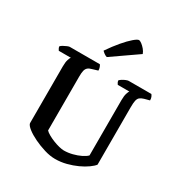

<svg xmlns="http://www.w3.org/2000/svg" viewBox="-219 -1135 1224 1294"><g transform="rotate(30 393.0 -488.5)"><path d="M396 0Q357 0 312.5 -13.5Q268 -27 227.5 -46.5Q187 -66 160 -87Q133 -108 130 -124V-566Q130 -600 136.5 -620Q143 -640 148 -644H54Q51 -649 47 -655.5Q43 -662 42 -672Q48 -679 60.5 -686Q73 -693 86 -698.5Q99 -704 105 -704H339Q343 -699 347.5 -688Q352 -677 352 -662L309 -649Q289 -644 278.5 -634.5Q268 -625 264 -608.5Q260 -592 260 -563V-143Q270 -132 290.5 -120.5Q311 -109 335 -99.5Q359 -90 381.5 -84.5Q404 -79 418 -79Q451 -79 484.5 -87.5Q518 -96 545.5 -109.5Q573 -123 586 -137V-566Q586 -601 592.5 -620.5Q599 -640 603 -644H513Q509 -649 505.5 -656Q502 -663 501 -672Q507 -679 519 -686.5Q531 -694 544 -699Q557 -704 563 -704H740Q745 -698 749.5 -688Q754 -678 754 -662L713 -651Q693 -645 682.5 -636Q672 -627 668 -609Q664 -591 664 -557V-110Q653 -95 626 -75.5Q599 -56 562 -39Q525 -22 482.5 -11Q440 0 396 0ZM355 -769Q342 -773 331 -781.5Q320 -790 315 -796Q352 -850 386.5 -890.5Q421 -931 448 -954Q475 -977 486 -977Q495 -977 509 -966.5Q523 -956 536 -940.5Q549 -925 555 -908Z"/></g></svg>

Font: Texturina 12pt SemiBold
Style: Regular
Weight: 600
Designer: Guillermo Torres Carreño
Foundry: Omnibus-Type
Version: Version 1.002